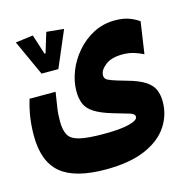

<svg xmlns="http://www.w3.org/2000/svg" viewBox="-94 -524 774 793"><g transform="rotate(-15 293.0 -127.5)"><path d="M264.2 178.7Q131.8 178.7 71.8 128.2Q11.7 77.6 11.7 -32.7Q11.7 -70.3 16.8 -107.7Q22 -145 34.2 -185.1H145.5Q139.2 -143.6 135.3 -119.4Q131.3 -95.2 131.3 -62Q131.3 -24.9 143.1 -3.7Q154.8 17.6 189.7 26.1Q224.6 34.7 293.5 34.7Q366.2 34.7 402.8 24.9Q439.5 15.1 439.5 0.5Q439.5 -12.2 419.2 -18.3Q398.9 -24.4 353.5 -37.6Q301.8 -52.7 274.9 -70.1Q248 -87.4 238.5 -110.4Q229 -133.3 229 -164.6Q229 -206.5 245.8 -249.3Q262.7 -292 293.5 -327.6Q324.2 -363.3 366 -385Q407.7 -406.7 458 -406.7Q491.7 -406.7 516.1 -398.2Q540.5 -389.6 560.1 -375.5L540 -239.7Q522.9 -249 500.5 -255.9Q478 -262.7 451.7 -262.7Q404.3 -262.7 378.2 -242.2Q352.1 -221.7 352.1 -199.7Q352.1 -190.4 357.4 -184.3Q362.8 -178.2 381.1 -171.6Q399.4 -165 439 -153.8Q491.2 -139.6 517.6 -122.1Q543.9 -104.5 553.2 -82.3Q562.5 -60.1 562.5 -31.7Q562.5 26.4 530.3 74.2Q498 122.1 431.9 150.4Q365.7 178.7 264.2 178.7ZM108.9 -272.5 39.6 -424.3 114.7 -434.1 142.1 -349.1H146.5L172.4 -434.1L246.6 -426.8L180.7 -272.5Z"/></g></svg>

Font: Cascadia Mono
Style: Bold
Weight: 700
Monospace: yes
Designer: Aaron Bell
Foundry: Saja Typeworks
Version: Version 2404.023; ttfautohint (v1.8.4)